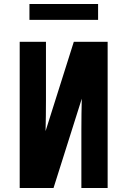

<svg xmlns="http://www.w3.org/2000/svg" viewBox="-20 -945 640 965"><path d="M79 0V-735H211V-441Q211 -402 210.5 -363.5Q210 -325 209 -286L351 -735H521V0H389V-294Q389 -333 389.5 -371.5Q390 -410 391 -449L249 0ZM128 -845V-925H473V-845Z"/></svg>

Font: Iosevka Aile Extrabold
Style: Regular
Weight: 800
Designer: Belleve Invis
Foundry: Belleve Invis
Version: Version 27.3.5; ttfautohint (v1.8.4)